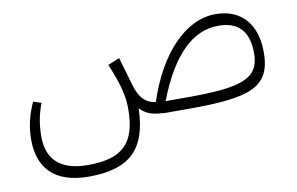

<svg xmlns="http://www.w3.org/2000/svg" viewBox="-72 -570 1467 947"><g transform="rotate(-10 661.0 -96.5)"><path d="M1055 -437C905 -437 766 -292 691 -61C638 -68 610 -100 590 -168C578 -213 566 -251 550 -306L492 -282C530 -190 551 -126 551 -54C551 116 486 187 308 187C157 187 105 111 105 9C105 -57 117 -108 135 -155L95 -168C71 -115 53 -56 53 16C53 150 124 244 302 244C501 244 597 165 602 -46C627 -17 664 -2 714 -2V0H846C1153 0 1258 -35 1258 -211C1258 -354 1182 -437 1055 -437ZM846 -57H739C823 -274 929 -378 1059 -378C1144 -378 1210 -340 1210 -214C1210 -85 1116 -57 846 -57Z"/></g></svg>

Font: FiraGO Light
Style: Regular
Weight: 300
Designer: bBox Type
Foundry: bBox Type GmbH
Version: Version 1.001;PS 001.001;hotconv 1.0.88;makeotf.lib2.5.64775